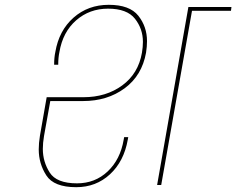

<svg xmlns="http://www.w3.org/2000/svg" viewBox="-20 -769 982 798"><path d="M189 -349 163 -204Q158 -175 158 -150Q158 -97 186.5 -52Q215 -7 300 -7Q375 -7 427.5 -56.5Q480 -106 494 -188L496 -199H513L511 -188Q495 -98 437 -44.5Q379 9 297 9Q204 9 172.5 -40Q141 -89 141 -148Q141 -174 146 -205L174 -365H327Q421 -365 488 -414Q555 -463 570 -550Q574 -574 574 -595Q574 -649 541 -691Q508 -733 429 -733Q352 -733 296.5 -684.5Q241 -636 227 -553Q222 -530 222 -500H205Q205 -530 210 -553Q225 -642 285.5 -695.5Q346 -749 432 -749Q519 -749 555 -703.5Q591 -658 591 -598Q591 -576 587 -550Q570 -455 498 -402Q426 -349 325 -349ZM942 -740 940 -724H778L650 0H633L763 -740Z"/></svg>

Font: Fz Poppins Thin
Style: Italic
Weight: 100
Italic angle: -10°
Designer: Ninad Kale (Devanagari), Jonny Pinhorn (Latin)
Foundry: Indian Type Foundry
Version: Vit hóa bi Vntype.Com & FontZin.Com